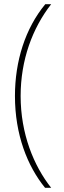

<svg xmlns="http://www.w3.org/2000/svg" viewBox="-20 -734 303 912"><path d="M51 -278C51 -95 110 55 194 158H223C140 53 78 -99 78 -278C78 -449 134 -600 223 -714H195C100 -599 51 -444 51 -278Z"/></svg>

Font: Noto Sans Bengali ExtraCondensed Thin
Style: Regular
Weight: 100
Width: 2
Designer: Joana Ranito - Universal Thirst; Jelle Bosma - Monotype Design Team
Foundry: Universal Thirst ehf.
Version: Version 3.000